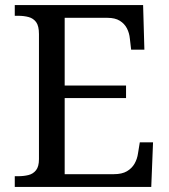

<svg xmlns="http://www.w3.org/2000/svg" viewBox="-20 -734 663 754"><path d="M38 0V-42H51Q73 -42 91.5 -46.5Q110 -51 121.5 -65.5Q133 -80 133 -109V-600Q133 -632 122 -647Q111 -662 92.5 -667Q74 -672 51 -672H38V-714H542L547 -539H495L490 -582Q488 -604 478.5 -622.5Q469 -641 450.5 -652.5Q432 -664 402 -664H234V-398H475V-349H234V-50H427Q459 -50 478.5 -61.5Q498 -73 508.5 -91.5Q519 -110 522 -132L529 -175H581L574 0Z"/></svg>

Font: Noto Serif Tamil
Style: Regular
Weight: 400
Designer: Indian Type Foundry, Tom Grace, and the Monotype Design Team
Foundry: Monotype Imaging Inc.
Version: Version 2.003